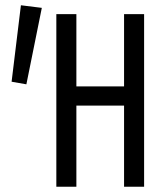

<svg xmlns="http://www.w3.org/2000/svg" viewBox="-20 -710 640 730"><path d="M194.2 0V-656.3H270.4V-381.5H451.7V-656.3H527.9V0H451.7V-308.6H270.4V0ZM80.3 -389.4 24.1 -399.3 59.5 -690 139 -680.1Z"/></svg>

Font: Source Code Pro ExtraLight
Style: Regular
Weight: 200
Monospace: yes
Designer: Paul D. Hunt, Teo Tuominen
Foundry: Adobe
Version: Version 1.026;hotconv 1.1.0;makeotfexe 2.6.0